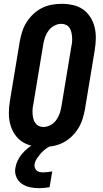

<svg xmlns="http://www.w3.org/2000/svg" viewBox="-20 -763 540 1007"><path d="M206 8Q176 8 147 1.5Q118 -5 94.5 -21Q71 -37 55.5 -61.5Q40 -86 33 -114Q26 -142 26.5 -172.5Q27 -203 32 -234L84 -548Q89 -574 97 -599Q105 -624 120 -647.5Q135 -671 155.5 -690Q176 -709 200 -721Q224 -733 250.5 -738Q277 -743 303 -743Q333 -743 362.5 -736.5Q392 -730 415 -714Q438 -698 453.5 -673.5Q469 -649 476 -621Q483 -593 482.5 -562.5Q482 -532 477 -501L425 -187Q420 -161 412 -136Q404 -111 389 -87.5Q374 -64 353.5 -45Q333 -26 309 -14Q285 -2 258.5 3Q232 8 206 8ZM207 -97Q226 -97 244 -106.5Q262 -116 274 -132Q286 -148 292.5 -166.5Q299 -185 302 -204L354 -518Q357 -531 358 -544Q359 -557 358 -570Q357 -583 354 -595Q351 -607 344.5 -617Q338 -627 326.5 -632.5Q315 -638 302 -638Q283 -638 265 -628.5Q247 -619 235 -603Q223 -587 216.5 -568.5Q210 -550 207 -531L155 -217Q152 -204 151 -191Q150 -178 151 -165Q152 -152 155 -140Q158 -128 165 -118Q172 -108 183 -102.5Q194 -97 207 -97ZM184 224Q159 224 135 218.5Q111 213 92.5 199.5Q74 186 65 163.5Q56 141 61 116Q64 97 73 78.5Q82 60 95.5 44Q109 28 125 15Q141 2 159 -8H253L252 0Q236 6 221.5 16.5Q207 27 195.5 40Q184 53 174 68Q164 83 161 99Q160 109 163 117.5Q166 126 172.5 131.5Q179 137 187.5 139Q196 141 206 141Q218 141 230 139.5Q242 138 254 136L240 219Q226 221 212 222.5Q198 224 184 224Z"/></svg>

Font: Iosevka Term Curly Extrabold
Style: Italic
Weight: 800
Italic angle: -9°
Designer: Belleve Invis
Foundry: Belleve Invis
Version: Version 32.3.0